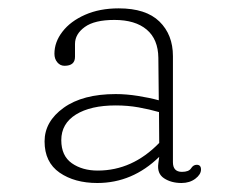

<svg xmlns="http://www.w3.org/2000/svg" viewBox="-20 -728 542 448"><path d="M107 -602.5Q107 -630 125.8 -654.2Q144.5 -678.5 178.5 -693.5Q212.5 -708.5 257 -708.5Q320.5 -708.5 352 -677.8Q383.5 -647 383.5 -597V-349.5Q383.5 -327 404.5 -327Q420.5 -327 425.8 -335.2Q431 -343.5 439 -343.5Q449 -343.5 449 -332.5Q449 -321 435.8 -311Q422.5 -301 403.5 -301Q379.5 -301 362.8 -312Q346 -323 349.5 -347L351.5 -362Q289 -301 207 -301Q154 -301 119 -325.2Q84 -349.5 84 -398Q84 -444.5 128.5 -476.5Q173 -508.5 250 -508.5Q275 -508.5 301.8 -504.2Q328.5 -500 350.5 -494L349.5 -593Q349 -636.5 322.2 -659Q295.5 -681.5 247 -681.5Q200.5 -681.5 177.8 -665Q155 -648.5 155 -625.5V-595.5Q155 -574.5 130.5 -574.5Q120.5 -574.5 113.8 -582.5Q107 -590.5 107 -602.5ZM123 -401Q123 -364.5 147.5 -347.2Q172 -330 208 -330Q289 -330 351.5 -394.5L351 -466.5Q328.5 -473 303.2 -477.5Q278 -482 250 -482Q191.5 -482 157.2 -460.8Q123 -439.5 123 -401Z"/></svg>

Font: Fraunces 9pt SuperSoft Thin
Style: Regular
Weight: 100
Version: Version 1.000;[b76b70a41]